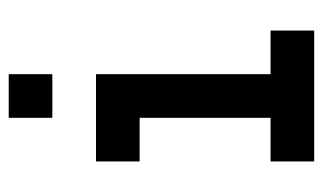

<svg xmlns="http://www.w3.org/2000/svg" viewBox="-170 -570 740 440"><g transform="rotate(-90 200.0 -350.0)"><path d="M50 0H350V-100H250V-500H50V-400H150V-100H50ZM150 -600H250V-700H150Z"/></g></svg>

Font: Matrix Sans Video
Style: Regular
Weight: 400
Designer: Brad Neil
Version: Version 1.100